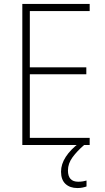

<svg xmlns="http://www.w3.org/2000/svg" viewBox="-20 -734 530 972"><path d="M434 0H93V-714H434V-678H131V-393H417V-358H131V-36H434ZM324 129Q324 186 376 186Q389 186 400.5 184Q412 182 418 180V210Q410 213 398 215.5Q386 218 372 218Q334 218 311.5 197Q289 176 289 135Q289 97 313 60Q337 23 382 -11L406 0Q370 31 347 62.5Q324 94 324 129Z"/></svg>

Font: Noto Sans Khmer SemiCondensed ExtraLight
Style: Regular
Weight: 200
Width: 4
Designer: Danh Hong and the Monotype Design Team
Foundry: Monotype Imaging Inc.
Version: Version 2.004; ttfautohint (v1.8.4.7-5d5b)